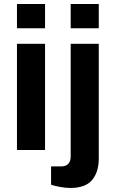

<svg xmlns="http://www.w3.org/2000/svg" viewBox="-20 -743 571 951"><path d="M64 -603V-723.1H203.1V-603ZM330.1 -603V-723.1H469.2V-603ZM64 0V-525.9H203.1V0ZM328.1 188Q306.6 188 278.3 183.1Q250 178.2 232.9 171.9V81.1H284.2Q306.2 81.1 318.1 68.4Q330.1 55.7 330.1 32.2V-525.9H469.2V43Q469.2 108.9 436.3 148.4Q403.3 188 328.1 188Z"/></svg>

Font: Archivo
Style: Bold
Weight: 700
Designer: Hector Gatti
Foundry: Omnibus-Type
Version: Version 2.001